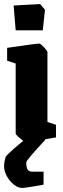

<svg xmlns="http://www.w3.org/2000/svg" viewBox="-20 -686 310 943"><path d="M190 -537H57L47 -659L177 -666L201 -638ZM255 -11 201 -2 203 0Q109 101 109 111Q109 137 116 147Q123 157 137 157H194V221Q168 226 133 231.5Q98 237 89 237Q69 237 48.5 221Q28 205 14 180Q0 155 0 130Q0 108 9 82Q33 55 94 6Q81 -4 69 -15Q57 -26 57 -30V-374L15 -388V-451Q158 -472 173 -472Q179 -472 196 -454Q213 -436 213 -430V-87L255 -73Z"/></svg>

Font: Grenze ExtraBold
Style: Regular
Weight: 800
Designer: Renata Polastri
Foundry: Omnibus-Type
Version: Version 1.002; ttfautohint (v1.8)